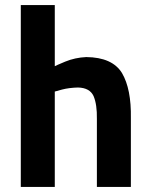

<svg xmlns="http://www.w3.org/2000/svg" viewBox="-20 -737 593 757"><path d="M196 0V-376Q198 -377 225 -384Q252 -391 287 -392Q334 -391 349 -358Q363 -325 362 -268V0H496V-271Q498 -386 461 -449Q423 -511 320 -512Q276 -510 237 -494Q199 -478 196 -476V-717H62V0Z"/></svg>

Font: RazerF5
Style: Bold
Weight: 700
Foundry: Razer Inc.
Version: Version 1.000;PS 001.001;hotconv 1.0.56